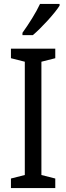

<svg xmlns="http://www.w3.org/2000/svg" viewBox="-20 -963 340 983"><path d="M285 -934V-943H185C164 -898 130 -844 95 -795V-783H148C191 -819 260 -894 285 -934ZM263 0V-49L192 -67V-647L263 -665V-714H36V-665L107 -647V-67L36 -49V0Z"/></svg>

Font: Noto Sans Lao Condensed
Style: Regular
Weight: 400
Width: 3
Designer: Monotype Design Team
Foundry: Monotype Imaging Inc.
Version: Version 2.004